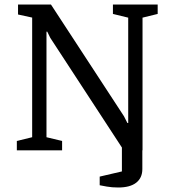

<svg xmlns="http://www.w3.org/2000/svg" viewBox="-20 -668 767 853"><path d="M505.5 165Q476.9 165 454.4 160.9Q431.9 156.9 422.9 155V116.6L521.6 93.6V-71.7H612.4V83Q612.4 122.2 585.2 143.6Q557.9 165 505.5 165ZM54.8 0V-41.7L122.9 -58.4V-589.9L60.1 -603.6V-648H206.3L530.8 -151.5L546.1 -121.4H549.6V-589.6L481.7 -606.1V-648H680.5V-606.1L613.2 -589.6V0H529.8L203.4 -499.8L190 -527.2H186.5V-58.4L255.9 -41.7V0Z"/></svg>

Font: Faustina Light
Style: Regular
Weight: 300
Designer: Alfonso Garcia
Foundry: http://www.omnibus-type.com
Version: Version 1.200